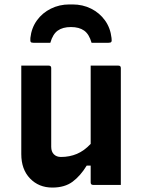

<svg xmlns="http://www.w3.org/2000/svg" viewBox="-20 -834 640 866"><path d="M300 -712Q263 -712 240.5 -696Q218 -680 207 -641H131Q121 -641 118.5 -645Q116 -649 117 -663Q122 -708 146.5 -742Q171 -776 209.5 -795Q248 -814 293 -814H307Q353 -814 391 -795Q429 -776 453.5 -742Q478 -708 483 -663Q485 -649 482 -645Q479 -641 469 -641H393Q382 -680 359.5 -696Q337 -712 300 -712ZM200 -538Q211 -538 211 -527V-172Q211 -150 223 -138Q235 -126 255 -126Q294 -126 327 -140Q360 -154 389 -185V-538H514Q525 -538 525 -527V0H400Q389 0 389 -11V-87H371Q343 -41 307.5 -14.5Q272 12 216 12Q155 12 115.5 -29Q76 -70 76 -139V-538Z"/></svg>

Font: Recursive Mn Lnr St
Style: Bold
Weight: 700
Monospace: yes
Version: Version 1.079;hotconv 1.0.112;makeotfexe 2.5.65598; ttfautoh